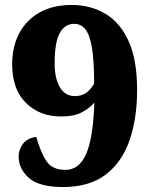

<svg xmlns="http://www.w3.org/2000/svg" viewBox="-20 -744 609 773"><path d="M233 9Q138 9 96.5 -27.5Q55 -64 55 -115Q55 -139 71 -163Q87 -187 126 -193Q143 -132 166.5 -96Q190 -60 243 -60Q299 -60 327 -124.5Q355 -189 360 -331Q338 -306 307 -290.5Q276 -275 226 -275Q140 -275 84.5 -329.5Q29 -384 29 -485Q29 -557 58 -611Q87 -665 140.5 -694.5Q194 -724 269 -724Q345 -724 404.5 -688.5Q464 -653 498 -578Q532 -503 532 -382Q532 -267 501.5 -179Q471 -91 405.5 -41Q340 9 233 9ZM282 -357Q305 -357 323.5 -368Q342 -379 359 -407Q359 -497 350.5 -549.5Q342 -602 324.5 -625Q307 -648 279 -648Q241 -648 220.5 -611Q200 -574 200 -488Q200 -429 221 -393Q242 -357 282 -357Z"/></svg>

Font: Noto Serif Black
Style: Regular
Weight: 900
Designer: Monotype Design Team
Foundry: Monotype Imaging Inc.
Version: Version 2.014; ttfautohint (v1.8.4.7-5d5b)